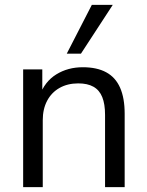

<svg xmlns="http://www.w3.org/2000/svg" viewBox="-20 -773 608 793"><path d="M75.6 0V-486.3H154.7V-377.7H143.7Q164.6 -436 212.4 -465.7Q260.3 -495.3 321.9 -495.3Q380.4 -495.3 418.7 -474.4Q457.1 -453.6 476 -410.8Q494.9 -368 494.9 -303.3V0H413.9V-298.4Q413.9 -343.3 402.3 -372Q390.7 -400.8 366.1 -414.7Q341.6 -428.6 303.1 -428.6Q259.2 -428.6 226 -409.9Q192.8 -391.2 174.7 -356.9Q156.6 -322.6 156.6 -276.6V0ZM255.7 -551.3 359.2 -752.8H445.7L314.3 -551.3Z"/></svg>

Font: Nunito Sans 12pt ExtraLight
Style: Regular
Weight: 200
Designer: Vernon Adams
Foundry: Vernon Adams
Version: Version 3.101;gftools[0.9.27]